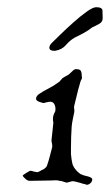

<svg xmlns="http://www.w3.org/2000/svg" viewBox="-20 -505 305 533"><path d="M221 8Q221 8 215 6Q213 6 210 5Q207 4 204 3Q197 1 191 -0.5Q185 -2 183 -2Q179 -2 173 0Q167 2 165 2Q164 2 161.5 1Q159 0 158 0Q155 -1 152 -2Q149 -3 145 -3Q140 -5 133 -4.5Q126 -4 123 -4L62 -3Q56 -3 49.5 -9.5Q43 -16 43 -17Q43 -19 53 -25Q63 -31 64 -31Q66 -31 68 -30.5Q70 -30 73 -29Q81 -27 83 -27Q85 -27 88 -28.5Q91 -30 93 -31Q95 -33 101 -35Q104 -37 106.5 -39.5Q109 -42 110 -44Q114 -55 118 -70Q122 -85 125 -97V-100Q125 -105 123 -113V-116L128 -163Q128 -169 127 -171V-176Q127 -185 133 -195Q134 -198 134 -204Q132 -226 114 -222Q113 -222 112 -221.5Q111 -221 109 -221Q103 -219 101 -219Q99 -219 90 -222Q81 -225 80 -230Q80 -239 90 -245Q100 -252 115 -259.5Q130 -267 143 -277Q145 -278 146.5 -280Q148 -282 149 -283L151 -285Q152 -286 152 -286.5Q152 -287 152 -287L160 -292L169 -297Q170 -297 174 -301Q177 -304 182.5 -309Q188 -314 192 -313Q202 -313 204.5 -308Q207 -303 207 -295Q208 -288 207 -286Q206 -285 204.5 -281.5Q203 -278 201 -270Q197 -257 193.5 -241.5Q190 -226 186 -211Q185 -207 186 -202.5Q187 -198 186 -193Q184 -183 182 -173.5Q180 -164 179 -154Q178 -142 177.5 -124.5Q177 -107 177 -93.5Q177 -80 177 -77Q177 -74 178.5 -64Q180 -54 182 -47Q188 -33 203 -22Q205 -21 208 -20Q211 -19 213 -18L225 -15Q229 -14 232.5 -12Q236 -10 236 -7V-6Q236 -1 231 3.5Q226 8 221 8ZM133 -364H130Q117 -364 117 -373Q117 -379 124 -386Q131 -393 147.5 -409Q164 -425 183.5 -442.5Q203 -460 220.5 -472.5Q238 -485 247 -485Q264 -485 264.5 -475.5Q265 -466 265 -454Q265 -444 255 -438.5Q245 -433 236 -429Q226 -421 213.5 -414Q201 -407 188 -401Q174 -393 163 -380Q152 -367 133 -364Z"/></svg>

Font: RU Serius
Style: Regular
Weight: 400
Designer: Robert E. Leuschke
Foundry: Robert E. Leuschke
Version: Version 1.011; ttfautohint (v1.8.3)